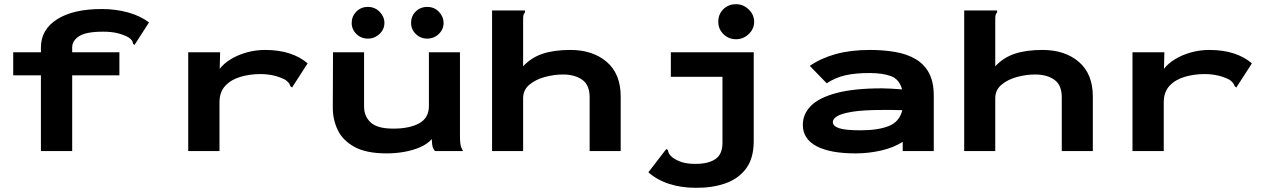

<svg xmlns="http://www.w3.org/2000/svg" viewBox="-20 -720 6040 915"><path d="M175 -361H43V-471H175V-494Q175 -579 252 -628Q329 -677 465 -677Q532 -677 591 -660.5Q650 -644 690 -613L629 -518L621 -506L614 -511Q613 -521 608.5 -527.5Q604 -534 591 -543Q565 -556 537.5 -562.5Q510 -569 471 -569Q390 -569 357 -547.5Q324 -526 324 -494V-471H549V-361H324V0H175Z M877 -471H1029L1027 -392Q1047 -418 1081 -438.5Q1115 -459 1157 -470.5Q1199 -482 1243 -482Q1310 -482 1361 -465Q1412 -448 1446 -418L1377 -311L1372 -303L1365 -308Q1362 -315 1358 -322Q1354 -329 1341 -339Q1289 -367 1220 -367Q1171 -367 1126.5 -354Q1082 -341 1054 -311.5Q1026 -282 1026 -232V0H877Z M1823 11Q1726 11 1670 -19.5Q1614 -50 1590 -99.5Q1566 -149 1566 -206L1567 -471H1715V-212Q1715 -166 1746.5 -136.5Q1778 -107 1854 -107Q1932 -107 1978 -132.5Q2024 -158 2024 -215V-471H2172V-74Q2172 -53 2174 -35Q2176 -17 2187 0H2053Q2043 -12 2040.5 -26Q2038 -40 2038 -57Q2016 -33 1981 -18Q1946 -3 1905 4Q1864 11 1823 11ZM1733 -536Q1701 -536 1678.5 -558Q1656 -580 1656 -611Q1656 -642 1678 -664.5Q1700 -687 1733 -687Q1767 -687 1789.5 -663.5Q1812 -640 1812 -611Q1812 -580 1788.5 -558Q1765 -536 1733 -536ZM2016 -536Q1984 -536 1961.5 -558Q1939 -580 1939 -611Q1939 -643 1961 -665Q1983 -687 2016 -687Q2050 -687 2072 -663.5Q2094 -640 2094 -611Q2094 -580 2071 -558Q2048 -536 2016 -536Z M2325 -670H2482V-661Q2476 -655 2474.5 -648Q2473 -641 2473 -624V-404Q2512 -446 2566.5 -464Q2621 -482 2698 -482Q2805 -482 2871.5 -425Q2938 -368 2938 -260V0H2790V-257Q2790 -315 2754.5 -340Q2719 -365 2663 -365Q2620 -365 2576 -353Q2532 -341 2502.5 -316Q2473 -291 2473 -252V0H2325Z M3295 175Q3226 175 3168 156Q3110 137 3070 101L3150 -3L3156 -10L3163 -5Q3164 3 3167.5 10.5Q3171 18 3183 29Q3203 44 3229 52.5Q3255 61 3294 61Q3356 61 3389.5 38Q3423 15 3423 -39V-354H3177V-471H3572V-48Q3572 35 3535 84Q3498 133 3435 154.5Q3372 176 3295 175ZM3488 -533Q3452 -533 3427.5 -557.5Q3403 -582 3403 -616Q3403 -652 3427 -676Q3451 -700 3488 -700Q3522 -700 3548 -675Q3574 -650 3574 -616Q3574 -582 3548 -557.5Q3522 -533 3488 -533Z M4057 11Q3936 11 3871 -23.5Q3806 -58 3806 -125Q3806 -176 3844 -215Q3882 -254 3965.5 -276.5Q4049 -299 4184 -299Q4202 -299 4227.5 -297.5Q4253 -296 4279 -294Q4266 -342 4226.5 -357Q4187 -372 4123 -372Q4056 -372 4008 -361Q3960 -350 3920 -323L3839 -406Q3893 -443 3963.5 -462.5Q4034 -482 4126 -482Q4190 -482 4245.5 -472.5Q4301 -463 4342.5 -439Q4384 -415 4407 -372.5Q4430 -330 4430 -264V0H4282V-44Q4238 -16 4178.5 -2.5Q4119 11 4057 11ZM3949 -139Q3949 -119 3979 -109Q4009 -99 4080 -99Q4165 -99 4216 -119.5Q4267 -140 4280 -195Q4256 -196 4231 -196Q4206 -196 4187 -196Q4094 -196 4042 -187.5Q3990 -179 3969.5 -166Q3949 -153 3949 -139Z M4575 -670H4732V-661Q4726 -655 4724.5 -648Q4723 -641 4723 -624V-404Q4762 -446 4816.5 -464Q4871 -482 4948 -482Q5055 -482 5121.5 -425Q5188 -368 5188 -260V0H5040V-257Q5040 -315 5004.5 -340Q4969 -365 4913 -365Q4870 -365 4826 -353Q4782 -341 4752.5 -316Q4723 -291 4723 -252V0H4575Z M5377 -471H5529L5527 -392Q5547 -418 5581 -438.5Q5615 -459 5657 -470.5Q5699 -482 5743 -482Q5810 -482 5861 -465Q5912 -448 5946 -418L5877 -311L5872 -303L5865 -308Q5862 -315 5858 -322Q5854 -329 5841 -339Q5789 -367 5720 -367Q5671 -367 5626.5 -354Q5582 -341 5554 -311.5Q5526 -282 5526 -232V0H5377Z"/></svg>

Font: Inconsolata ExtraExpanded Black
Style: Regular
Weight: 900
Width: 8
Monospace: yes
Designer: Raph Levien, Cyreal, Brenton Simpson
Foundry: Raph Levien, Cyreal, Google
Version: Version 3.001; ttfautohint (v1.8.2.53-6de2)